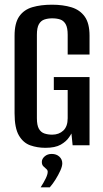

<svg xmlns="http://www.w3.org/2000/svg" viewBox="-20 -618 440 817"><path d="M173 11Q139 11 109 0.5Q79 -10 60.5 -41.5Q42 -73 42 -136V-466Q42 -520 62 -548.5Q82 -577 118 -587.5Q154 -598 201 -598Q248 -598 284 -587Q320 -576 340.5 -547.5Q361 -519 361 -466V-386H268V-470Q268 -500 259.5 -515Q251 -530 236.5 -535Q222 -540 202 -540Q184 -540 169 -535Q154 -530 145.5 -515Q137 -500 137 -470V-115Q137 -85 145.5 -70Q154 -55 169 -50Q184 -45 202 -45Q231 -45 249.5 -62.5Q268 -80 268 -115V-235H209V-290H361V0H289L284 -50Q282 -46 279 -41.5Q276 -37 274 -34Q262 -16 238.5 -2.5Q215 11 173 11ZM153 179Q166 159 174.5 141.5Q183 124 183 113Q183 106 177 101Q171 96 164.5 89.5Q158 83 158 71Q158 58 170 47.5Q182 37 200 37Q220 37 232.5 48.5Q245 60 245 77Q245 90 236.5 108.5Q228 127 216.5 145.5Q205 164 192 179Z"/></svg>

Font: Alumni Sans Thin SemiBold
Style: Regular
Weight: 600
Version: Version 1.018